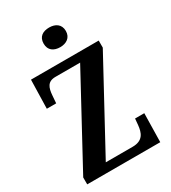

<svg xmlns="http://www.w3.org/2000/svg" viewBox="-221 -1042 1028 1154"><g transform="rotate(-30 293.0 -465.5)"><path d="M309 -795C350 -795 386 -816 386 -863C386 -911 350 -931 309 -931C265 -931 232 -911 232 -863C232 -816 265 -795 309 -795ZM36 0H543L547 -199H483L479 -155C474 -106 459 -59 385 -59H199L528 -665V-714H58L53 -515H118L122 -567C126 -619 138 -655 194 -655H365L36 -48Z"/></g></svg>

Font: Noto Serif Ethiopic Condensed
Style: Bold
Weight: 700
Width: 3
Designer: Monotype Design Team
Foundry: Monotype Imaging Inc.
Version: Version 2.102